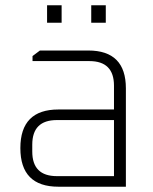

<svg xmlns="http://www.w3.org/2000/svg" viewBox="-20 -706 577 726"><path d="M201 0Q57 0 57 -146Q57 -292 201 -292H411V-382Q411 -475 318 -475H103V-494L131 -515H314Q456 -515 456 -372V0ZM102 -133Q102 -40 195 -40H411V-252H195Q102 -252 102 -159ZM158 -620V-686H213V-620ZM325 -620V-686H380V-620Z"/></svg>

Font: Oxanium ExtraLight ExtraLight
Style: Regular
Weight: 250
Version: Version 2.000